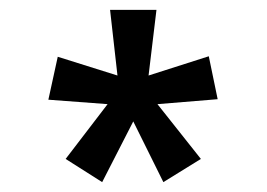

<svg xmlns="http://www.w3.org/2000/svg" viewBox="-20 -781 540 389"><path d="M311 -412 250 -535 187 -412 113 -459 198 -570 78 -579 97 -666 218 -628 203 -761H297L281 -628L403 -667L421 -580L299 -570L387 -459Z"/></svg>

Font: Noto Sans Mono ExtraCondensed Medium
Style: Regular
Weight: 500
Width: 2
Designer: Monotype Design Team
Foundry: Monotype Imaging Inc.
Version: Version 2.014